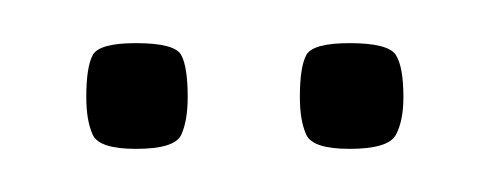

<svg xmlns="http://www.w3.org/2000/svg" viewBox="-20 -599 227 89"><path d="M142 -530Q125 -530 122 -536.5Q119 -543 119 -554Q119 -568 122 -573.5Q125 -579 142 -579Q160 -579 163.5 -573.5Q167 -568 167 -554Q167 -543 163.5 -536.5Q160 -530 142 -530ZM43 -530Q26 -530 23 -536.5Q20 -543 20 -554Q20 -568 23 -573.5Q26 -579 43 -579Q61 -579 64 -573.5Q67 -568 67 -554Q67 -543 64 -536.5Q61 -530 43 -530Z"/></svg>

Font: Smooch Sans Thin
Style: Regular
Weight: 400
Version: Version 1.010